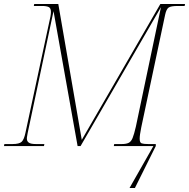

<svg xmlns="http://www.w3.org/2000/svg" viewBox="-31 -734 950 965"><path d="M-11 0 -9 -10H32Q66 -10 78 -21.5Q90 -33 97 -67L215 -616Q225 -656 225 -674Q225 -693 214 -698.5Q203 -704 180 -704H139L141 -714H262L380 -31L775 -714H899L897 -704H862Q828 -704 816.5 -696Q805 -688 799 -660L679 -94Q675 -74 673 -60Q671 -46 671 -37Q671 -17 681 -13.5Q691 -10 714 -10H752V0L647 211H620L740 0H541L543 -10H581Q603 -10 615.5 -16Q628 -22 635.5 -40.5Q643 -59 652 -98L778 -698L374 0H359L238 -678L108 -65Q107 -57 105.5 -50.5Q104 -44 104 -37Q104 -24 114 -17Q124 -10 150 -10H192L190 0Z"/></svg>

Font: Noto Serif Display SemiCondensed Thin
Style: Italic
Weight: 100
Width: 4
Italic angle: -12°
Designer: Monotype Design Team
Foundry: Monotype Imaging Inc.
Version: Version 2.009